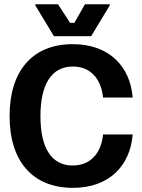

<svg xmlns="http://www.w3.org/2000/svg" viewBox="-20 -870 665 902"><path d="M233.3 -700H408.3L495.8 -845V-850H379.2L329.2 -762.5H309.2L252.5 -850H145.8V-845ZM322.5 12.5C493.3 12.5 591.7 -91.7 603.3 -238.3H464.2C455.8 -150.8 405 -92.5 321.7 -92.5C225 -92.5 170 -170 170 -324.2C170 -473.3 221.7 -557.5 322.5 -557.5C402.5 -557.5 455 -502.5 464.2 -411.7H603.3C591.7 -558.3 492.5 -662.5 321.7 -662.5C130.8 -662.5 25 -535 25 -325C25 -112.5 133.3 12.5 322.5 12.5Z"/></svg>

Font: Familjen Grotesk GF
Style: Bold
Weight: 700
Designer: Anders Wikstroem, Jonas Baeckman, Matilda Gysing, Kristian Moeller
Foundry: Familjen STHLM AB
Version: Version 2.000; Beta; Release 4; Build 6